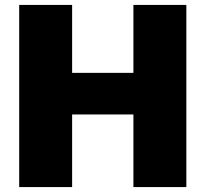

<svg xmlns="http://www.w3.org/2000/svg" viewBox="-20 -760 834 780"><path d="M58 -740H273V-464H522V-740H737V0H522V-295H273V0H58Z"/></svg>

Font: Encode Sans Narrow
Style: Black
Weight: 900
Designer: Pablo Impallari, Andres Torresi
Foundry: Pablo Impallari, Andres Torresi
Version: Version 1.000; ttfautohint (v1.00) -l 8 -r 50 -G 200 -x 14 -